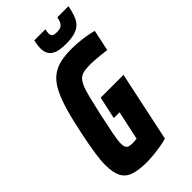

<svg xmlns="http://www.w3.org/2000/svg" viewBox="-267 -935 1012 1012"><g transform="rotate(-45 238.5 -429.0)"><path d="M179 8Q122 8 85.5 -4.5Q49 -17 32.5 -48.5Q16 -80 16 -136Q16 -174 24 -225Q32 -276 46 -344Q64 -431 82 -492Q100 -553 121 -592.5Q142 -632 169.5 -654.5Q197 -677 234.5 -686.5Q272 -696 323 -696Q346 -696 374.5 -693.5Q403 -691 429.5 -686.5Q456 -682 477 -676L452 -558Q431 -561 409.5 -563Q388 -565 370.5 -566.5Q353 -568 344 -568Q315 -568 295 -565.5Q275 -563 260.5 -553Q246 -543 234.5 -519Q223 -495 212.5 -453Q202 -411 187 -344Q171 -270 162.5 -226Q154 -182 154 -158Q154 -140 159 -131Q164 -122 174 -119Q184 -116 200 -116Q207 -116 213 -116.5Q219 -117 223.5 -117.5Q228 -118 231 -118L266 -280H223L250 -405H420L337 -13Q317 -7 290 -2.5Q263 2 234.5 5Q206 8 179 8ZM323 -734Q278 -734 253.5 -743.5Q229 -753 219 -771Q209 -789 209 -813Q209 -824 211 -838Q213 -852 216 -866H299Q297 -858 296 -851Q295 -844 295 -838Q295 -827 302 -819.5Q309 -812 331 -812Q353 -812 364 -819Q375 -826 380 -838.5Q385 -851 388 -866H471Q465 -837 457.5 -813Q450 -789 435 -771Q420 -753 393 -743.5Q366 -734 323 -734Z"/></g></svg>

Font: Saira Condensed ExtraBold
Style: Italic
Weight: 800
Width: 3
Italic angle: -12°
Designer: Hector Gatti with collaboration of the Omnibus-Type team
Foundry: Omnibus-Type
Version: Version 1.101